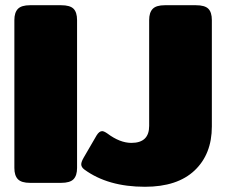

<svg xmlns="http://www.w3.org/2000/svg" viewBox="-20 -700 866 735"><path d="M35 -57V-623Q35 -652 48.5 -666Q62 -680 95 -680H214Q248 -680 261.5 -666.5Q275 -653 275 -623V-57Q275 -28 261.5 -14Q248 0 214 0H95Q62 0 48.5 -14Q35 -28 35 -57ZM303 -51Q291 -60 291 -71Q291 -80 300 -96L350 -182Q360 -198 371 -198Q378 -198 391 -189Q439 -153 483 -153Q551 -153 551 -218V-623Q551 -652 564.5 -666Q578 -680 611 -680H730Q764 -680 777.5 -666.5Q791 -653 791 -623V-216Q791 -110 725 -47.5Q659 15 535 15Q393 15 303 -51Z"/></svg>

Font: Mitr
Style: Bold
Weight: 700
Designer: Thanarat Vachiruckul
Foundry: Cadson Demak
Version: Version 1.002